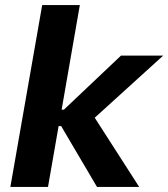

<svg xmlns="http://www.w3.org/2000/svg" viewBox="-20 -740 666 760"><path d="M170 0 212 -241H222L364 0H531L355 -274L626 -520H459L233 -306H224L296 -720H147L21 0Z"/></svg>

Font: Fixel Display
Style: Bold Italic
Weight: 700
Italic angle: -10°
Designer: AlfaBravo + MacPaw
Foundry: Kyrylo Tkachov, Marchela Mozhyna, Serhii Makarenko, Maria Weinstein, Zakhar Kryvoshyya
Version: Version 1.210;Glyphs 3.2 (3217)